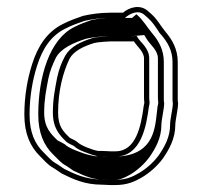

<svg xmlns="http://www.w3.org/2000/svg" viewBox="-20 -530 581 552"><path d="M394 -362.5V-250.5C394 -245.4 394.2 -241.6 395 -235.1C395 -234.6 394.3 -229.5 393.1 -224.9C385.5 -167.3 371.2 -95 312 -95H296.9C292.3 -95 284.8 -95.3 275.6 -96H262.1C243.9 -99.5 213.7 -111.2 203.3 -120.8C197.7 -126 188.6 -129.6 180.9 -133.6C162 -151.9 147 -165.8 147 -206.5C147 -266.4 160 -319.7 180 -361.3C191.8 -383.1 219.2 -396.5 250.4 -406.2L260.4 -408.1C268.5 -409 288.2 -411 296.9 -411H360.7C362.2 -411 363 -411 364.9 -411.2C374.4 -396.2 394 -381.1 394 -362.5ZM491 -243.1V-351.9C491 -389.6 474.1 -416.9 456.3 -438C440.4 -456.8 434.3 -472.6 414.5 -490.3L405.5 -498.1C383.4 -518.3 352.1 -509.5 333.6 -493.5H296.9C268.4 -493.5 241.2 -489.5 218.8 -484.4L191.2 -474.5C180.8 -470.5 170.8 -466.1 162 -461.6C115.3 -438.9 88.7 -397.2 72.3 -345.5C58.9 -303.1 50 -254.3 50 -200.6C50 -146.5 66.5 -108.6 95.2 -80.8C106.4 -69.9 116.6 -56.5 132.8 -47.6C140.5 -43.3 148 -37 157.8 -31C189.2 -15.7 222.1 1 273.9 1C284.1 1.7 291.5 2 296.9 2H312C345 2 366.8 -7.6 387.9 -19.9C411.2 -33.8 432.9 -53.3 448.7 -74.9C465.7 -99.8 484 -130.9 484 -170.8C484 -184.3 492 -215.8 492 -233.4V-234.2C491.4 -237.1 491 -240.2 491 -243.1ZM360.7 -426H296.9C286.3 -426 266.9 -423.9 258.2 -422.9L246.8 -420.8C214.5 -410.8 182.2 -396.8 166.8 -368.4C156.4 -349.1 149.4 -330.7 144.1 -306C138 -273.1 132 -245.4 132 -206.5C132 -161.1 151.6 -141.2 170.4 -122.8C176.4 -116.9 190.6 -112.1 193.1 -109.8C204.9 -98.9 217.9 -95 233 -89.4C244 -84.9 251.3 -82.8 260.7 -81H275.1C285.7 -80.2 291.3 -80 296.9 -80H312C387 -80 400.8 -169.6 407.9 -222.1C409.7 -230.2 409.8 -230.7 410 -235.7C409.3 -241.9 409 -245.8 409 -250.5V-362.5C409 -390.5 384 -409.1 377.6 -419.2L372.7 -426.9C368.9 -426.6 364.3 -426 360.7 -426ZM274.4 -14H273.9C225.9 -14 195.2 -29.5 165 -44.2C156 -49.7 149.5 -55.4 140.1 -60.7C127.1 -67.9 118.1 -79.5 105.6 -91.6C80 -116.4 65 -149.7 65 -200.6C65 -252.6 73.6 -300 86.6 -341C102.3 -390.6 126.6 -427.7 168.8 -448.2C177.2 -452.5 186.6 -456.6 196.4 -460.4L223 -470C246 -475.1 269.9 -478.5 296.9 -478.5H339.1C354.7 -491.9 378.4 -502.6 395.6 -486.9L404.6 -479C418.6 -466.5 425.1 -455.7 435.1 -441C439 -434.2 441.8 -431.9 444.8 -428.4C461.6 -408.5 476 -384.8 476 -351.9V-243.1C476 -239.5 476.6 -235.3 477 -232.7C476.6 -216 469 -188.2 469 -170.8C469 -135.7 452.8 -107.5 436.4 -83.6C422.3 -64.1 401.6 -45.6 380.3 -32.9C360.3 -21.2 341.8 -13 312 -13H296.9C292.1 -13 284.4 -13.3 274.4 -14ZM435 -235.3 435 -234.9C434.9 -233.1 434.4 -229.4 433 -223.8C426.5 -175 429 -100.2 343.8 -83C334.5 -81.1 323.4 -80 312 -80H296.9C288.4 -80 282.2 -80.3 272 -81H252.5C236.6 -84 224 -87.2 209.7 -93C196.6 -97.8 177.9 -104.3 166.2 -115.2C164.5 -116.8 153.8 -122 145.5 -126.3C125.8 -145.5 107 -163.2 107 -206.5C107 -244.4 112.8 -271.4 119 -304.1C124.1 -328 131.1 -344 140.7 -364.1C155.1 -390.8 190.7 -407.1 228.4 -418.9L245.6 -422.1C258.3 -423.5 274.5 -426 296.9 -426H358.1L394.7 -429.2L403.8 -414.7C411.8 -402.1 434 -385.1 434 -362.5V-250.5C434 -245.6 434.3 -241.7 435 -235.3ZM296.9 -13H312C320.9 -13 333.2 -15.7 354.2 -28C374.5 -40.1 394.7 -57.8 410 -78.8C426.6 -102.9 444 -132.7 444 -170.8C444 -185.9 452 -216.7 452 -233.6C451.5 -236.3 451 -239.9 451 -243.1V-351.9C451 -387.9 435.2 -413.4 418.2 -433.5C401.6 -453.2 392.5 -471.6 372.2 -489.1C371.8 -488.8 370.9 -488.1 370.3 -487.5L359.8 -478.5H296.9C279.7 -478.5 261.2 -476.2 243.1 -472.4L219.4 -463.8C210.9 -460.5 202.1 -456.8 194.1 -452.6C122.8 -418 90 -310.1 90 -200.6C90 -147.6 106.4 -111.6 132.5 -86.2C144.7 -74.4 155.3 -61.9 165.9 -56C176.5 -50.1 182.3 -44.9 190.8 -39.5C224.1 -23.3 247.6 -14 273.9 -14H277.4C284.2 -13.6 296.8 -13 296.9 -13Z"/></svg>

Font: HoneyBee
Style: Blur
Weight: 700
Foundry: Cannot Into Space Fonts
Version: Version 0.89